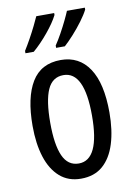

<svg xmlns="http://www.w3.org/2000/svg" viewBox="-87 -822 619 888"><g transform="rotate(-10 222.5 -378.0)"><path d="M403 -269Q403 -186 383.5 -123Q364 -60 324 -25Q284 10 221 10Q162 10 122 -25Q82 -60 62 -122.5Q42 -185 42 -269Q42 -402 86 -474.5Q130 -547 223 -547Q309 -547 356 -476.5Q403 -406 403 -269ZM125 -269Q125 -166 148.5 -113.5Q172 -61 223 -61Q321 -61 321 -269Q321 -476 223 -476Q171 -476 148 -424.5Q125 -373 125 -269ZM375 -757Q364 -735 342.5 -706Q321 -677 296.5 -650Q272 -623 253 -606H212V-617Q227 -639 243 -668Q259 -697 272 -724Q285 -751 291 -766H375ZM231 -757Q214 -723 178.5 -680Q143 -637 107 -606H68V-617Q83 -641 98.5 -669Q114 -697 127 -723.5Q140 -750 147 -766H231Z"/></g></svg>

Font: Noto Sans Sinhala ExtraCondensed
Style: Regular
Weight: 400
Width: 2
Designer: Jelle Bosma - Monotype Design Team
Foundry: Monotype Imaging Inc.
Version: Version 2.006; ttfautohint (v1.8.4.7-5d5b)